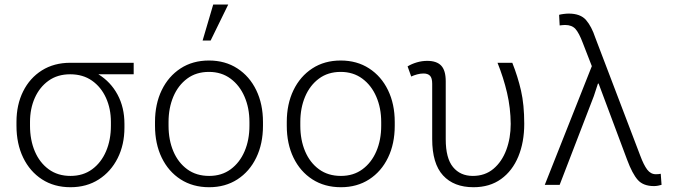

<svg xmlns="http://www.w3.org/2000/svg" viewBox="-20 -800 2915 831"><path d="M285.2 10.3Q214.4 10.3 161.9 -23.7Q109.4 -57.6 80.3 -117.7Q51.3 -177.7 51.3 -255.9V-272Q51.3 -346.7 80.1 -404.5Q108.9 -462.4 161.4 -495.4Q213.9 -528.3 284.2 -528.3H558.6V-478.5H405.8Q459 -445.8 488.8 -390.4Q518.6 -335 518.6 -263.7V-247.6Q518.6 -173.8 489.3 -115.5Q460 -57.1 407.5 -23.4Q355 10.3 285.2 10.3ZM285.2 -38.6Q339.8 -38.6 378.9 -67.4Q418 -96.2 439 -145.3Q460 -194.3 460 -255.9V-272Q460 -329.6 438.7 -376.5Q417.5 -423.3 378.2 -450.9Q338.9 -478.5 283.7 -478.5Q229 -478.5 190.2 -450.7Q151.4 -422.9 130.6 -376.2Q109.9 -329.6 109.9 -272V-255.9Q109.9 -194.3 130.6 -145.3Q151.4 -96.2 190.7 -67.4Q230 -38.6 285.2 -38.6Z M885.3 10.3Q814.5 10.3 761.7 -23.7Q709 -57.6 679.9 -117.7Q650.9 -177.7 650.9 -255.9V-272Q650.9 -349.6 679.9 -409.7Q709 -469.7 761.5 -503.9Q814 -538.1 884.3 -538.1Q954.6 -538.1 1007.3 -503.9Q1060.1 -469.7 1089.1 -409.7Q1118.2 -349.6 1118.2 -272V-255.9Q1118.2 -177.7 1089.1 -117.7Q1060.1 -57.6 1007.6 -23.7Q955.1 10.3 885.3 10.3ZM885.3 -38.6Q939.5 -38.6 978.5 -67.4Q1017.6 -96.2 1038.6 -145.3Q1059.6 -194.3 1059.6 -255.9V-272Q1059.6 -332.5 1038.3 -381.6Q1017.1 -430.7 977.8 -459.7Q938.5 -488.8 884.3 -488.8Q829.1 -488.8 790 -459.7Q751 -430.7 730.2 -381.6Q709.5 -332.5 709.5 -272V-255.9Q709.5 -194.3 730.2 -145.3Q751 -96.2 790.3 -67.4Q829.6 -38.6 885.3 -38.6ZM856.9 -624.5 902.8 -780.3H967.8L891.6 -624.5Z M1455.6 10.3Q1384.8 10.3 1332 -23.7Q1279.3 -57.6 1250.2 -117.7Q1221.2 -177.7 1221.2 -255.9V-272Q1221.2 -349.6 1250.2 -409.7Q1279.3 -469.7 1331.8 -503.9Q1384.3 -538.1 1454.6 -538.1Q1524.9 -538.1 1577.6 -503.9Q1630.4 -469.7 1659.4 -409.7Q1688.5 -349.6 1688.5 -272V-255.9Q1688.5 -177.7 1659.4 -117.7Q1630.4 -57.6 1577.9 -23.7Q1525.4 10.3 1455.6 10.3ZM1455.6 -38.6Q1509.8 -38.6 1548.8 -67.4Q1587.9 -96.2 1608.9 -145.3Q1629.9 -194.3 1629.9 -255.9V-272Q1629.9 -332.5 1608.6 -381.6Q1587.4 -430.7 1548.1 -459.7Q1508.8 -488.8 1454.6 -488.8Q1399.4 -488.8 1360.4 -459.7Q1321.3 -430.7 1300.5 -381.6Q1279.8 -332.5 1279.8 -272V-255.9Q1279.8 -194.3 1300.5 -145.3Q1321.3 -96.2 1360.6 -67.4Q1399.9 -38.6 1455.6 -38.6Z M2029.3 10.3Q1944.3 10.3 1897.5 -40.8Q1850.6 -91.8 1850.6 -198.2V-437.5Q1850.6 -462.4 1841.1 -472.2Q1831.5 -481.9 1813 -481.9Q1799.3 -481.9 1785.2 -478Q1771 -474.1 1759.8 -468.8L1744.1 -512.7Q1761.7 -523.4 1783.9 -530Q1806.2 -536.6 1829.1 -536.6Q1870.1 -536.6 1889.6 -515.9Q1909.2 -495.1 1909.2 -448.2V-197.3Q1909.2 -115.2 1940.7 -76.9Q1972.2 -38.6 2026.4 -38.6Q2079.1 -38.6 2115.7 -69.3Q2152.3 -100.1 2171.4 -151.4Q2190.4 -202.6 2190.4 -263.7Q2189.9 -332.5 2174.6 -398.2Q2159.2 -463.9 2133.3 -528.3H2197.3Q2221.2 -468.3 2235.1 -407.5Q2249 -346.7 2249 -264.2Q2249 -184.6 2223.4 -122.6Q2197.8 -60.5 2148.7 -25.1Q2099.6 10.3 2029.3 10.3Z M2810.5 5.4Q2764.2 5.4 2740.5 -21.2Q2716.8 -47.9 2694.3 -108.4L2570.8 -438.5L2567.9 -438L2550.3 -384.3L2402.3 0H2337.9L2541.5 -513.7L2502.4 -614.3Q2486.3 -657.2 2470.7 -674.6Q2455.1 -691.9 2425.8 -691.9Q2421.4 -691.9 2413.8 -691.2Q2406.2 -690.4 2402.3 -689.9L2399.9 -735.8Q2405.8 -737.8 2418.9 -739.5Q2432.1 -741.2 2441.4 -741.2Q2492.2 -741.2 2516.4 -713.4Q2540.5 -685.5 2556.6 -636.7L2751 -126.5Q2766.1 -85.9 2781.2 -65.9Q2796.4 -45.9 2818.8 -45.9Q2823.7 -45.9 2829.8 -46.4Q2835.9 -46.9 2839.8 -47.9L2843.3 0Q2837.4 2 2828.1 3.7Q2818.8 5.4 2810.5 5.4Z"/></svg>

Font: Roboto Slab Light
Style: Regular
Weight: 300
Designer: Google
Version: Version 2.000; ttfautohint (v1.8.1.43-b0c9)